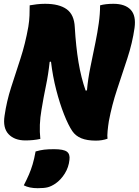

<svg xmlns="http://www.w3.org/2000/svg" viewBox="-20 -729 729 1009"><path d="M192 1Q174 5 154 7Q134 9 114 9Q56 9 25 -24Q-6 -57 4 -121Q15 -197 38.5 -270Q62 -343 87.5 -421Q113 -499 129 -589Q134 -620 135 -647.5Q136 -675 136 -701Q152 -704 173.5 -706.5Q195 -709 217 -709Q291 -709 330.5 -680.5Q370 -652 373 -586Q379 -484 392.5 -402.5Q406 -321 430 -253L437 -254Q442 -312 455 -376Q468 -440 482 -508Q492 -557 499 -606.5Q506 -656 506 -701Q535 -709 576 -709Q637 -709 666.5 -678Q696 -647 687 -582Q676 -504 649.5 -423Q623 -342 595.5 -259.5Q568 -177 552 -92Q548 -67 545.5 -41Q543 -15 545 0Q517 10 484 10Q437 10 407 -2.5Q377 -15 360 -40Q339 -71 316.5 -128Q294 -185 275.5 -256.5Q257 -328 248 -405L241 -404Q234 -338 221.5 -278.5Q209 -219 198 -152Q191 -112 189.5 -73.5Q188 -35 192 1ZM167 67Q191 60 212 57.5Q233 55 264 55Q314 55 331.5 68Q349 81 345 111Q341 150 320.5 183Q300 216 271 236Q250 250 231.5 255Q213 260 178 260Q134 260 105 245Q121 214 132 188.5Q143 163 151.5 134.5Q160 106 167 67Z"/></svg>

Font: Recursive Sn Csl St Blk
Style: Italic
Weight: 900
Italic angle: -15°
Version: Version 1.079;hotconv 1.0.112;makeotfexe 2.5.65598; ttfautoh